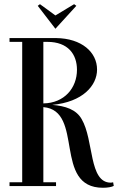

<svg xmlns="http://www.w3.org/2000/svg" viewBox="-20 -880 558 908"><path d="M330.5 -860.2 242 -807 169 -860.2 158.5 -852.5 242 -744 341 -852.5ZM515 -18C512 -17.2 507 -16.2 504 -16.2C399 -16.2 425 -217 366 -317C340.3 -362.2 289.6 -378.9 226.9 -384C371.1 -397.4 439 -475.4 439 -551C439 -632.9 366.6 -698.6 245 -700V-700H25V-682H85V-18H25V0H245V-18H185V-373.4C379.9 -357 229.5 8 467 8C490 8 510 4 518 -1ZM204 -682C302 -682 344 -623 344 -550C344 -464.6 285.2 -392.4 185 -391V-682Z"/></svg>

Font: Picaflor 24 pt
Style: Regular
Weight: 400
Designer: Ariel Martín Pérez
Foundry: Tunera Type Foundry
Version: Version 1.000;hotconv 1.0.109;makeotfexe 2.5.65596